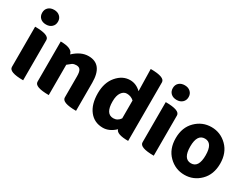

<svg xmlns="http://www.w3.org/2000/svg" viewBox="-65 -1450 2724 2084"><g transform="rotate(30 1297.5 -408.5)"><path d="M250 0Q72 0 72 -65V-569Q250 -569 250 -504V0ZM161 -648Q116 -648 89 -673Q62 -698 62 -740Q62 -781 89 -806Q116 -831 161 -831Q205 -831 232 -806Q260 -781 260 -740Q260 -698 232 -673Q205 -648 161 -648Z M571 0Q393 0 393 -65V-569Q538 -569 551 -498Q641 -583 736 -583Q913 -583 913 -352V0Q735 0 735 -65V-330Q735 -387 719 -409Q704 -431 669 -431Q641 -431 620 -419L571 -380V0Z M1255 14Q1148 14 1085 -66Q1022 -146 1022 -285Q1022 -418 1092 -500Q1163 -583 1257 -583Q1333 -583 1394 -524L1388 -799Q1566 -799 1566 -734V0Q1421 0 1408 -55Q1335 14 1255 14ZM1302 -132Q1356 -132 1388 -180V-404Q1351 -438 1299 -438Q1259 -438 1232 -399Q1205 -361 1205 -287Q1205 -132 1302 -132Z M1887 0Q1709 0 1709 -65V-569Q1887 -569 1887 -504V0ZM1798 -648Q1753 -648 1726 -673Q1699 -698 1699 -740Q1699 -781 1726 -806Q1753 -831 1798 -831Q1842 -831 1869 -806Q1897 -781 1897 -740Q1897 -698 1869 -673Q1842 -648 1798 -648Z M1998 -285Q1998 -420 2080.5 -501.5Q2163 -583 2277 -583Q2391 -583 2473 -501.5Q2555 -420 2555 -285Q2555 -149 2473 -67.5Q2391 14 2277 14Q2163 14 2080.5 -67.5Q1998 -149 1998 -285ZM2277 -130Q2373 -130 2373 -285Q2373 -439 2277 -439Q2180 -439 2180 -285Q2180 -130 2277 -130Z"/></g></svg>

Font: Swei Half Moon CJK SC
Style: Black
Weight: 900
Version: Version 2.071